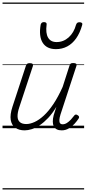

<svg xmlns="http://www.w3.org/2000/svg" viewBox="-20 -1015 686 1520"><path d="M175 17Q131 17 101.5 -3.5Q72 -24 65 -65.5Q58 -107 79 -171L185 -494Q189 -506 195.5 -510.5Q202 -515 216 -515Q232 -515 238 -509Q244 -503 240 -491L132 -164Q118 -122 119 -92.5Q120 -63 137.5 -48Q155 -33 188 -33Q218 -33 253.5 -49Q289 -65 327 -100Q365 -135 402.5 -191Q440 -247 476 -327L530 -495Q534 -508 540 -512Q546 -516 560 -516Q576 -516 582.5 -510.5Q589 -505 585 -493L459 -109Q451 -83 450 -65.5Q449 -48 455.5 -39.5Q462 -31 476 -31Q493 -31 509.5 -41.5Q526 -52 540.5 -67.5Q555 -83 566 -98Q571 -106 578 -108Q585 -110 595 -103Q605 -97 606 -90Q607 -83 602 -76Q590 -57 570.5 -35.5Q551 -14 525 1.5Q499 17 468 17Q444 17 428.5 8.5Q413 0 405.5 -15.5Q398 -31 398 -53Q398 -75 405 -103L426 -169Q395 -117 361.5 -81.5Q328 -46 295 -24Q262 -2 231.5 7.5Q201 17 175 17ZM423 -626Q350 -626 318 -676.5Q286 -727 302 -820Q305 -830 311 -835Q317 -840 328 -840Q340 -840 345.5 -834.5Q351 -829 349 -820Q340 -753 360.5 -717.5Q381 -682 428 -682Q482 -682 523.5 -719Q565 -756 582 -819Q586 -830 592 -834.5Q598 -839 610 -839Q622 -839 628 -833.5Q634 -828 631 -818Q613 -754 583 -711.5Q553 -669 512.5 -647.5Q472 -626 423 -626ZM0 475H646V485H0ZM0 -20H646V0H0ZM0 -505H646V-500H0ZM0 -995H646V-985H0Z"/></svg>

Font: Playwrite CZ Guides
Style: Regular
Weight: 400
Designer: Veronika Burian, José Scaglione
Foundry: TypeTogether
Version: Version 1.003